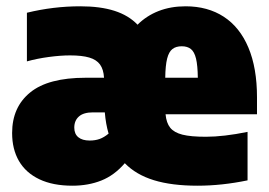

<svg xmlns="http://www.w3.org/2000/svg" viewBox="-20 -579 854 610"><path d="M796.5 -216H506Q508.5 -188.5 520.8 -173.2Q533 -158 559.5 -151.2Q586 -144.5 634 -144.5Q690.5 -144.5 766.5 -160V-6Q684.5 11 607.5 11Q525.5 11 468.8 -6.5Q412 -24 376.5 -60.5Q343.5 -22 302 -5.5Q260.5 11 210 11Q148 11 105 -9.5Q62 -30 40.2 -67.5Q18.5 -105 18.5 -156.5Q18.5 -238.5 75.8 -285.2Q133 -332 252 -332H310.5Q309 -358.5 297.8 -374Q286.5 -389.5 263.5 -396.2Q240.5 -403 202.5 -403Q172.5 -403 135.2 -398Q98 -393 65.5 -384V-538.5Q149.5 -559 235 -559Q299 -559 344 -544.5Q389 -530 417 -500.5Q445.5 -529 484 -544Q522.5 -559 569.5 -559Q640 -559 691 -525.8Q742 -492.5 769.2 -427.8Q796.5 -363 796.5 -270ZM505 -332H608.5Q608 -371 602.8 -392.8Q597.5 -414.5 586.5 -423.2Q575.5 -432 557.5 -432Q539 -432 527.8 -423.2Q516.5 -414.5 511 -392.8Q505.5 -371 505 -332ZM325 -154.5Q316 -185 313 -222H275.5Q245.5 -222 230.8 -209Q216 -196 216 -173.5Q216 -153.5 228.8 -143Q241.5 -132.5 265 -132.5Q282.5 -132.5 296.5 -137.5Q310.5 -142.5 325 -154.5Z"/></svg>

Font: Encode Sans SemiCondensed Black
Style: Regular
Weight: 900
Width: 4
Designer: Multiple Designers
Foundry: Impallari Type
Version: Version 2.000